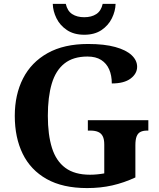

<svg xmlns="http://www.w3.org/2000/svg" viewBox="-20 -948 810 978"><path d="M423.6 10Q299.5 10 217.8 -36Q136.1 -82 95.7 -164.5Q55.3 -247 55.3 -358Q55.3 -466 97.4 -548.5Q139.5 -631 222.7 -677.5Q305.9 -724 428.5 -724Q511.7 -724 567.1 -708.6Q622.5 -693.3 650.5 -666.9Q678.5 -640.5 678.5 -607.9Q678.5 -573 645.4 -547.9Q612.3 -522.9 549.5 -522.9Q549.5 -563.7 536.1 -594.4Q522.8 -625 495.5 -642.5Q468.2 -660 425.6 -660Q352.8 -660 308.3 -624.6Q263.7 -589.3 243.7 -521.9Q223.7 -454.5 223.7 -358Q223.7 -261.5 244.7 -194.6Q265.7 -127.7 313 -92.9Q360.2 -58 438.5 -58Q457 -58 475.6 -59.9Q494.2 -61.7 511.1 -64.8V-211.9Q511.1 -239 503.1 -254.3Q495.1 -269.7 479.5 -276.2Q463.9 -282.8 440.2 -282.8H427.5V-335.8H735.6V-282.8H728.7Q708.5 -282.8 695.4 -276Q682.2 -269.3 675.9 -253.1Q669.6 -237 669.6 -207.9V-44.1Q611.4 -17.1 551.8 -3.5Q492.1 10 423.6 10ZM409.1 -771Q356.9 -771 321.2 -794.7Q285.6 -818.4 267.7 -854.9Q249.8 -891.3 248.8 -928.3H315.1Q323.1 -892.3 347.6 -876.3Q372.1 -860.3 409.1 -860.3Q446.1 -860.3 470.6 -876.3Q495.1 -892.3 503.1 -928.3H568.8Q567.8 -891.3 549.9 -854.9Q532 -818.4 496.9 -794.7Q461.7 -771 409.1 -771Z"/></svg>

Font: Noto Serif Malayalam
Style: Regular
Weight: 400
Designer: Indian type Foundry, Jelle Bosma, Monotype Design Team
Foundry: Monotype Imaging Inc.
Version: Version 2.103